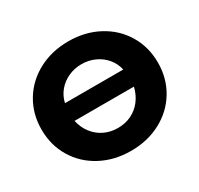

<svg xmlns="http://www.w3.org/2000/svg" viewBox="-153 -902 1145 1103"><g transform="rotate(-30 420.0 -350.0)"><path d="M34.1 -350Q34.1 -453.7 84 -536.5Q133.9 -619.3 222.1 -666.1Q310.3 -712.9 420.2 -712.9Q530.1 -712.9 618.1 -666.1Q706.1 -619.3 756 -536.5Q805.9 -453.7 805.9 -350Q805.9 -246.3 756 -163.5Q706.1 -80.7 618.1 -33.9Q530.1 12.9 420.2 12.9Q310.3 12.9 222.1 -33.9Q133.9 -80.7 84 -163.5Q34.1 -246.3 34.1 -350ZM617.2 -299H223.3Q234.4 -249.7 262.4 -213.6Q290.4 -177.4 331 -158Q371.6 -138.6 420.2 -138.6Q468.9 -138.6 509.2 -158Q549.6 -177.4 577.6 -213.6Q605.6 -249.7 617.2 -299ZM420.2 -561.4Q373 -561.4 332.2 -542.7Q291.3 -524 263.6 -490.6Q235.9 -457.1 226.8 -414.6H613.2Q604.1 -457.1 576.4 -490.6Q548.7 -524 507.8 -542.7Q467 -561.4 420.2 -561.4Z"/></g></svg>

Font: iiserrat Thin
Style: Regular
Weight: 100
Designer: Akira Ohta
Foundry: Akira Ohta
Version: Version 1.200;Glyphs 3.3.1 (3343)